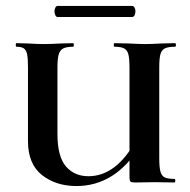

<svg xmlns="http://www.w3.org/2000/svg" viewBox="-20 -613 639 645"><path d="M365 -456Q362 -456 362 -462Q362 -468 365 -468L411 -467Q449 -465 469 -465Q487 -465 523 -467L568 -468Q571 -468 571 -462Q571 -456 568 -456Q545 -456 534 -450.5Q523 -445 519 -431Q515 -417 515 -387V-81Q515 -51 519 -36.5Q523 -22 533.5 -17Q544 -12 566 -12Q569 -12 569 -6Q569 0 566 0L501 -1L434 0Q422 0 418.5 -3Q415 -6 415 -19V-385Q415 -415 411.5 -429.5Q408 -444 397.5 -450Q387 -456 365 -456ZM237 12Q168 12 121 -25Q74 -62 74 -139V-387Q74 -417 71 -431Q68 -445 60 -450.5Q52 -456 35 -456Q33 -456 33 -462Q33 -468 35 -468L74 -467Q106 -465 126 -465Q150 -465 186 -467L226 -468Q228 -468 228 -462Q228 -456 226 -456Q203 -456 192 -450Q181 -444 177 -429.5Q173 -415 173 -385V-163Q173 -87 201.5 -54Q230 -21 277 -21Q370 -21 436 -140L453 -125Q408 -54 354.5 -21Q301 12 237 12ZM163 -575Q163 -582 166 -587.5Q169 -593 173 -593H424Q429 -593 432 -587.5Q435 -582 435 -575Q435 -567 432 -561.5Q429 -556 424 -556H173Q169 -556 166 -561.5Q163 -567 163 -575Z"/></svg>

Font: Cormorant Unicase
Style: Bold
Weight: 700
Designer: Christian Thalmann (Catharsis Fonts)
Foundry: Catharsis Fonts
Version: Version 4.000